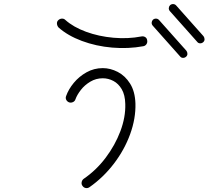

<svg xmlns="http://www.w3.org/2000/svg" viewBox="-20 -894 1047 964"><path d="M429 46Q420 52 410 50Q400 48 394 39Q388 31 390 20.5Q392 10 400 4Q463 -39 510.5 -102Q558 -165 584.5 -235.5Q611 -306 609 -372Q608 -417 591.5 -445.5Q575 -474 549.5 -487.5Q524 -501 496 -501Q462 -501 433.5 -484Q405 -467 386 -442.5Q367 -418 359 -396Q356 -386 346.5 -381.5Q337 -377 327 -380Q317 -384 312.5 -393Q308 -402 312 -412Q324 -446 350.5 -478Q377 -510 414.5 -531Q452 -552 496 -552Q534 -552 571 -533Q608 -514 633 -474.5Q658 -435 660 -374Q662 -299 633.5 -220.5Q605 -142 552 -72.5Q499 -3 429 46ZM700 -662Q624 -648 543 -655Q462 -662 391 -688.5Q320 -715 274 -756Q267 -764 266 -774.5Q265 -785 272 -792Q280 -800 290.5 -800.5Q301 -801 308 -794Q348 -758 412 -734.5Q476 -711 549.5 -704.5Q623 -698 690 -711Q701 -713 709.5 -707.5Q718 -702 719 -691Q721 -681 715.5 -672.5Q710 -664 700 -662ZM914 -609Q907 -603 898 -603.5Q889 -604 884 -611L747 -765Q741 -772 741.5 -780.5Q742 -789 748 -795Q755 -801 764 -800.5Q773 -800 779 -793L916 -639Q921 -632 921 -623.5Q921 -615 914 -609ZM1000 -682Q993 -676 984 -676.5Q975 -677 970 -684L833 -838Q827 -845 827.5 -853.5Q828 -862 834 -868Q841 -874 850 -873.5Q859 -873 865 -866L1002 -712Q1007 -705 1007 -696.5Q1007 -688 1000 -682Z"/></svg>

Font: Kurewa Gothic CJK TC Regular
Style: Regular
Weight: 400
Designer: Max Yao
Foundry: Max-Everyday
Version: Version 1.071; ttfautohint (v1.8.3)